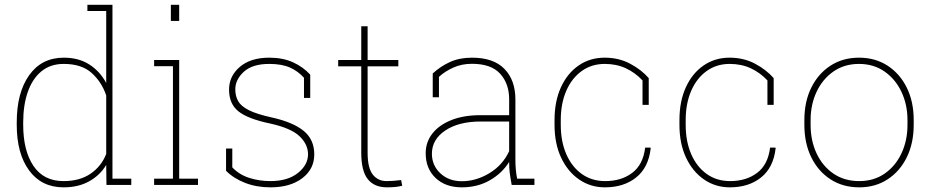

<svg xmlns="http://www.w3.org/2000/svg" viewBox="-20 -782 3935 812"><path d="M249 10.3Q155.8 10.3 103.3 -61Q50.8 -132.3 50.8 -254.4V-264.6Q50.8 -390.1 103.5 -464.1Q156.2 -538.1 250 -538.1Q312.5 -538.1 357.4 -509.5Q402.3 -481 429.2 -431.2V-735.4H349.6V-761.7H455.6V-26.4H535.2V0H430.2L429.2 -84.5Q403.3 -41 357.4 -15.4Q311.5 10.3 249 10.3ZM248.5 -16.1Q317.4 -16.1 363 -47.4Q408.7 -78.6 429.2 -130.9V-378.4Q410.2 -435.1 367.7 -473.4Q325.2 -511.7 249.5 -511.7Q193.4 -511.7 155.3 -480.5Q117.2 -449.2 97.7 -393.6Q78.1 -337.9 78.1 -264.6V-254.4Q78.1 -145 121.3 -80.6Q164.6 -16.1 248.5 -16.1Z M631.8 0V-26.4H711.4V-502H631.8V-528.3H737.8V-26.4H817.4V0ZM702.6 -693.4V-761.7H737.8V-693.4Z M1123.5 10.3Q1065.9 10.3 1017.3 -8.3Q968.8 -26.9 936 -59.6V-153.8H962.4V-74.2Q991.2 -43.5 1033.7 -29.8Q1076.2 -16.1 1123.5 -16.1Q1196.8 -16.1 1239.7 -50.3Q1282.7 -84.5 1282.7 -129.4Q1282.7 -171.4 1246.8 -205.8Q1210.9 -240.2 1121.6 -259.8Q1028.3 -279.3 988.5 -311Q948.7 -342.8 948.7 -403.3Q948.7 -460 994.1 -499Q1039.6 -538.1 1119.1 -538.1Q1175.8 -538.1 1219 -518.6Q1262.2 -499 1292 -466.3V-367.7H1265.6V-453.1Q1240.2 -481.4 1205.6 -496.6Q1170.9 -511.7 1119.1 -511.7Q1047.4 -511.7 1011.2 -478.5Q975.1 -445.3 975.1 -404.3Q975.1 -376 987.1 -354.5Q999 -333 1032.2 -316.2Q1065.4 -299.3 1129.4 -285.2Q1218.3 -265.6 1263.7 -229Q1309.1 -192.4 1309.1 -128.9Q1309.1 -66.9 1258.3 -28.3Q1207.5 10.3 1123.5 10.3Z M1616.2 10.3Q1563 10.3 1535.4 -24.4Q1507.8 -59.1 1507.8 -136.2V-501.5H1410.2V-528.3H1507.8V-670.9H1534.7V-528.3H1664.6V-501.5H1534.7V-136.2Q1534.7 -71.3 1556.6 -43.7Q1578.6 -16.1 1614.7 -16.1Q1630.4 -16.1 1642.6 -17.1Q1654.8 -18.1 1676.3 -20.5L1681.2 3.4Q1666.5 7.3 1651.1 8.8Q1635.7 10.3 1616.2 10.3Z M1933.1 10.3Q1863.8 10.3 1822 -29.5Q1780.3 -69.3 1780.3 -133.8Q1780.3 -181.2 1808.8 -217.5Q1837.4 -253.9 1889.4 -274.4Q1941.4 -294.9 2011.7 -294.9H2133.3V-362.3Q2133.3 -428.2 2095.2 -470.2Q2057.1 -512.2 1975.6 -512.2Q1932.6 -512.2 1897 -496.1Q1861.3 -480 1836.4 -457V-370.6H1810.1V-471.2Q1842.8 -501.5 1883.1 -519.8Q1923.3 -538.1 1976.1 -538.1Q2067.4 -538.1 2113.5 -490.5Q2159.7 -442.9 2159.7 -361.3V-106.4Q2159.7 -85.9 2161.4 -65.9Q2163.1 -45.9 2167 -26.4H2240.2V0H2144Q2137.7 -34.7 2135.5 -53Q2133.3 -71.3 2133.3 -97.2Q2103.5 -49.3 2051.5 -19.5Q1999.5 10.3 1933.1 10.3ZM1933.1 -15.6Q1993.2 -15.6 2049.3 -49.3Q2105.5 -83 2133.3 -142.6V-268.1H2013.2Q1919.9 -268.1 1863.3 -230.2Q1806.6 -192.4 1806.6 -131.8Q1806.6 -82.5 1842.3 -49.1Q1877.9 -15.6 1933.1 -15.6Z M2538.1 10.3Q2477.5 10.3 2429.2 -22.9Q2380.9 -56.2 2353 -115.5Q2325.2 -174.8 2325.2 -253.9V-274.4Q2325.2 -353.5 2352.3 -412.8Q2379.4 -472.2 2427.2 -505.1Q2475.1 -538.1 2537.1 -538.1Q2596.7 -538.1 2644.3 -512.9Q2691.9 -487.8 2723.6 -451.7V-338.4H2697.3V-441.9Q2666 -475.1 2626.5 -493.4Q2586.9 -511.7 2537.6 -511.7Q2481.9 -511.7 2439.9 -481.4Q2397.9 -451.2 2374.8 -397.7Q2351.6 -344.2 2351.6 -274.4V-253.9Q2351.6 -183.6 2375 -129.9Q2398.4 -76.2 2440.7 -46.1Q2482.9 -16.1 2539.6 -16.1Q2607.4 -16.1 2653.6 -50.8Q2699.7 -85.4 2708.5 -157.7H2731L2731.9 -154.8Q2722.7 -73.2 2670.4 -31.5Q2618.2 10.3 2538.1 10.3Z M3066.4 10.3Q3005.9 10.3 2957.5 -22.9Q2909.2 -56.2 2881.3 -115.5Q2853.5 -174.8 2853.5 -253.9V-274.4Q2853.5 -353.5 2880.6 -412.8Q2907.7 -472.2 2955.6 -505.1Q3003.4 -538.1 3065.4 -538.1Q3125 -538.1 3172.6 -512.9Q3220.2 -487.8 3252 -451.7V-338.4H3225.6V-441.9Q3194.3 -475.1 3154.8 -493.4Q3115.2 -511.7 3065.9 -511.7Q3010.3 -511.7 2968.3 -481.4Q2926.3 -451.2 2903.1 -397.7Q2879.9 -344.2 2879.9 -274.4V-253.9Q2879.9 -183.6 2903.3 -129.9Q2926.8 -76.2 2969 -46.1Q3011.2 -16.1 3067.9 -16.1Q3135.7 -16.1 3181.9 -50.8Q3228 -85.4 3236.8 -157.7H3259.3L3260.3 -154.8Q3251 -73.2 3198.7 -31.5Q3146.5 10.3 3066.4 10.3Z M3613.8 10.3Q3544.9 10.3 3492.7 -23.4Q3440.4 -57.1 3411.1 -116.7Q3381.8 -176.3 3381.8 -253.9V-274.4Q3381.8 -352.1 3411.1 -411.4Q3440.4 -470.7 3492.4 -504.4Q3544.4 -538.1 3612.8 -538.1Q3681.6 -538.1 3733.6 -504.4Q3785.6 -470.7 3814.9 -411.4Q3844.2 -352.1 3844.2 -274.4V-253.9Q3844.2 -176.3 3814.9 -116.7Q3785.6 -57.1 3733.6 -23.4Q3681.6 10.3 3613.8 10.3ZM3613.8 -16.1Q3675.8 -16.1 3721.7 -48.1Q3767.6 -80.1 3792.7 -134Q3817.9 -188 3817.9 -253.9V-274.4Q3817.9 -339.4 3792.5 -393.3Q3767.1 -447.3 3720.9 -479.5Q3674.8 -511.7 3612.8 -511.7Q3550.8 -511.7 3504.6 -479.5Q3458.5 -447.3 3433.3 -393.3Q3408.2 -339.4 3408.2 -274.4V-253.9Q3408.2 -187.5 3433.3 -133.5Q3458.5 -79.6 3504.6 -47.9Q3550.8 -16.1 3613.8 -16.1Z"/></svg>

Font: Roboto Slab Thin
Style: Regular
Weight: 100
Designer: Google
Version: Version 2.000; ttfautohint (v1.8.1.43-b0c9)